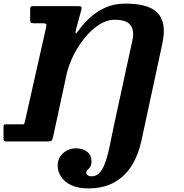

<svg xmlns="http://www.w3.org/2000/svg" viewBox="-58 -784 1018 1064"><path d="M128 -750Q115.5 -750 112.2 -746.2Q109 -742.5 109 -729.5V-678Q109 -664 112.2 -659.5Q115.5 -655 129.5 -655H174.5Q194 -655 197.5 -651.5Q201 -648 197.5 -632.5L79.5 -108Q77.5 -100 76 -97.5Q74.5 -95 64 -95H-27.5Q-35 -95 -36.8 -91.8Q-38.5 -88.5 -38.5 -80.5V-16Q-38.5 -7 -36 -3.5Q-33.5 0 -24.5 0H206Q223 0 228 -5.5Q233 -11 236 -24.5L311.5 -374Q322.5 -423.5 348.5 -476Q374.5 -528.5 411.2 -573.8Q448 -619 490.8 -646.8Q533.5 -674.5 577.5 -674.5Q644 -674.5 665.8 -643.8Q687.5 -613 676 -561.5L576.5 -103.5Q567 -61.5 559 -19.2Q551 23 541.8 61.2Q532.5 99.5 520.5 129Q508.5 158.5 491.5 175.8Q474.5 193 450 193Q434 193 427 186.5Q420 180 420 173Q420 164.5 427.2 157.8Q434.5 151 441.8 140.5Q449 130 449 110Q449 76 425 57Q401 38 362.5 38Q336.5 38 313.5 49.8Q290.5 61.5 276 83Q261.5 104.5 261.5 133.5Q261.5 165.5 280 194.5Q298.5 223.5 336 241.8Q373.5 260 431 260Q516.5 260 576 226.2Q635.5 192.5 672.5 132.8Q709.5 73 726 -5.5L841.5 -541.5Q855 -605.5 846.8 -648.2Q838.5 -691 811 -716.5Q783.5 -742 739.2 -753Q695 -764 636 -764Q575.5 -764 527.2 -742.5Q479 -721 442.8 -688Q406.5 -655 381.5 -620.5Q365 -597 361.8 -598.8Q358.5 -600.5 363.5 -622.5L393 -730Q396 -743 392.2 -746.5Q388.5 -750 372 -750Z"/></svg>

Font: Besley
Style: Bold Italic
Weight: 700
Italic angle: -13°
Designer: Owen Earl
Foundry: indestructible type*
Version: Version 2.001